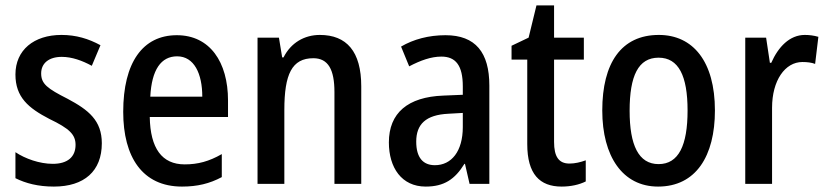

<svg xmlns="http://www.w3.org/2000/svg" viewBox="-20 -679 3053 709"><path d="M356 -150C356 -234 307 -273 230 -314C155 -352 132 -369 132 -408C132 -445 160 -469 208 -469C246 -469 284 -455 319 -436L351 -512C307 -536 261 -550 207 -550C105 -550 37 -494 37 -404C37 -320 85 -280 162 -240C237 -204 259 -182 259 -144C259 -100 230 -74 175 -74C126 -74 73 -93 37 -117V-21C75 -2 121 10 179 10C291 10 356 -47 356 -150Z M633 -549C507 -549 435 -448 435 -266C435 -99 506 10 652 10C709 10 754 -1 799 -25V-110C752 -83 711 -72 662 -72C578 -72 535 -131 533 -247H822V-308C822 -450 755 -549 633 -549ZM634 -471C697 -471 727 -407 727 -322H535C540 -422 575 -471 634 -471Z M1161 -550C1104 -550 1054 -521 1027 -467H1022L1010 -540H931V0H1030V-273C1030 -405 1058 -464 1137 -464C1192 -464 1215 -422 1215 -339V0H1314V-360C1314 -489 1260 -550 1161 -550Z M1625 -549C1563 -549 1507 -534 1461 -507L1491 -434C1533 -456 1572 -470 1610 -470C1663 -470 1689 -437 1689 -360V-329L1617 -326C1486 -321 1416 -262 1416 -153C1416 -60 1463 10 1552 10C1620 10 1660 -17 1695 -74H1697L1714 0H1787V-363C1787 -485 1736 -549 1625 -549ZM1636 -259 1689 -262V-210C1689 -120 1647 -69 1586 -69C1543 -69 1517 -96 1517 -156C1517 -220 1552 -255 1636 -259Z M2083 -75C2043 -75 2026 -101 2026 -155V-459H2136V-540H2026V-659H1961L1932 -540L1869 -510V-459H1927V-147C1927 -36 1973 10 2054 10C2088 10 2119 3 2143 -9V-87C2124 -80 2103 -75 2083 -75Z M2620 -271C2620 -452 2539 -550 2413 -550C2274 -550 2204 -446 2204 -271C2204 -102 2279 10 2410 10C2550 10 2620 -103 2620 -271ZM2305 -270C2305 -399 2337 -466 2412 -466C2486 -466 2519 -399 2519 -271C2519 -142 2486 -73 2412 -73C2338 -73 2305 -143 2305 -270Z M2952 -550C2896 -550 2854 -506 2828 -447H2823L2809 -540H2732V0H2831V-281C2831 -382 2879 -450 2943 -450C2961 -450 2977 -448 2990 -443L3002 -543C2985 -548 2968 -550 2952 -550Z"/></svg>

Font: Noto Sans Khmer UI Condensed Medium
Style: Regular
Weight: 500
Width: 3
Designer: Danh Hong and the Monotype Design Team
Foundry: Monotype Imaging Inc.
Version: Version 2.002